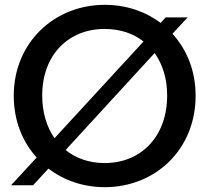

<svg xmlns="http://www.w3.org/2000/svg" viewBox="-20 -768 831 796"><path d="M667 -696 646 -673C582 -721 502 -748 414 -748C206 -748 37 -592 37 -371C37 -268 73 -180 132 -115L26 0H117L181 -69C245 -20 326 8 414 8C624 8 791 -148 791 -371C791 -474 755 -562 695 -628L758 -696ZM155 -372C155 -541 264 -648 414 -648C476 -648 532 -630 575 -596L206 -195C174 -241 155 -301 155 -372ZM252 -146 621 -548C654 -502 673 -442 673 -372C673 -201 564 -92 414 -92C351 -92 295 -111 252 -146Z"/></svg>

Font: Malmofest Medium
Style: Regular
Weight: 500
Designer: Jonny Pinhorn (Poppins), Kolossal
Version: Version 1.004;Glyphs 3.1.2 (3151)